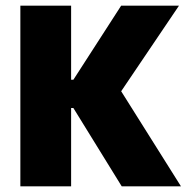

<svg xmlns="http://www.w3.org/2000/svg" viewBox="-20 -659 660 679"><path d="M410.5 0 239.5 -277H212V-377H239.5L408.5 -639H613L395.5 -317V-357L620 0ZM52 0V-639H231.5V0Z"/></svg>

Font: Anek Telugu Medium ExtraBold
Style: Regular
Weight: 800
Version: Version 1.003